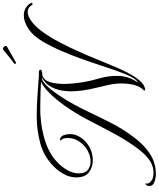

<svg xmlns="http://www.w3.org/2000/svg" viewBox="92 -1034 1071 1294"><g transform="rotate(-90 627.0 -387.5)"><path d="M101 128Q90 128 70.5 125Q51 122 35.5 112.5Q20 103 20 83Q20 70 27 63Q30 58 34.5 57.5Q39 57 37 62Q33 77 47 90.5Q61 104 75 108Q91 112 109 112Q150 112 183.5 91.5Q217 71 244.5 39.5Q272 8 294 -24Q345 -99 386.5 -178.5Q428 -258 469.5 -337Q511 -416 563 -489Q580 -513 605 -543.5Q630 -574 660 -602Q690 -630 722 -646Q696 -648 653 -649.5Q610 -651 564 -651Q544 -651 524.5 -651Q505 -651 486 -649Q404 -644 322.5 -618Q241 -592 183 -539Q149 -508 127 -469Q105 -430 105 -392Q105 -349 128.5 -330.5Q152 -312 184 -312Q209 -312 234 -321Q283 -338 315 -381.5Q347 -425 343 -479Q342 -488 338.5 -497Q335 -506 330 -509Q326 -512 327 -515Q328 -518 332 -518Q354 -516 362 -494Q370 -472 370 -452Q370 -420 354.5 -391.5Q339 -363 314 -341.5Q289 -320 259 -309Q228 -297 193 -297Q147 -297 112.5 -323Q78 -349 78 -408Q78 -452 99.5 -491Q121 -530 152 -561Q219 -627 307.5 -651Q396 -675 488 -675Q559 -675 629.5 -670Q700 -665 770 -660Q781 -662 790 -660Q794 -659 799 -657.5Q804 -656 804 -651Q804 -644 792.5 -640.5Q781 -637 767 -637H765Q732 -626 720 -585Q708 -544 708 -492Q708 -459 711.5 -425Q715 -391 720 -360Q729 -308 745.5 -252Q762 -196 762 -134Q762 -92 750.5 -58Q739 -24 716 9Q736 -3 752 -32Q768 -61 780.5 -94Q793 -127 801 -150Q818 -199 838 -260Q858 -321 881.5 -386Q905 -451 932 -513Q959 -575 989 -627Q1030 -698 1078.5 -730Q1127 -762 1169 -762Q1223 -762 1252 -717Q1254 -715 1254 -711Q1254 -705 1248.5 -703.5Q1243 -702 1241 -705Q1224 -736 1192 -736Q1164 -736 1125.5 -707Q1087 -678 1043 -613Q1012 -567 982.5 -509.5Q953 -452 925.5 -390.5Q898 -329 874 -270Q850 -211 829 -161Q819 -137 803 -102Q787 -67 766.5 -32Q746 3 722 27.5Q698 52 671 56H670Q666 56 664.5 53Q663 50 666 46Q692 19 701.5 -20.5Q711 -60 711 -105Q711 -146 701.5 -189.5Q692 -233 681 -277.5Q670 -322 664 -365Q662 -383 660 -403Q658 -423 658 -443Q658 -481 666 -518.5Q674 -556 694 -588Q714 -620 751 -640Q734 -641 713 -623.5Q692 -606 672.5 -581.5Q653 -557 637.5 -534.5Q622 -512 615 -501Q567 -425 527.5 -342Q488 -259 447 -178Q406 -97 352 -25Q324 14 286.5 49Q249 84 207 105Q158 128 101 128ZM851.7 -814.6H850Q843.2 -814.6 843.2 -822.3Q843.2 -825.7 846.6 -828.2Q866.1 -841 891.6 -862.7Q917.1 -884.3 938.4 -900.5Q942.6 -903 945.2 -903Q952 -903 957.9 -896.7Q963.9 -890.3 963.9 -883.5Q963.9 -877.5 958.8 -875Z"/></g></svg>

Font: MonteCarlo
Style: Regular
Weight: 400
Designer: Robert E. Leuschke
Foundry: Robert E. Leuschke
Version: Version 1.010; ttfautohint (v1.8.3)